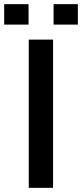

<svg xmlns="http://www.w3.org/2000/svg" viewBox="-53 -901 394 921"><path d="M201.5 0H85V-711H201.5ZM84 -783H-33V-881H84ZM320.5 -783H204V-881H320.5Z"/></svg>

Font: Roberto Sans Medium
Style: Regular
Weight: 500
Designer: Google (font) & Cristiano Sobral (main changes)
Version: Version 1.000;October 12, 2021;FontCreator 14.0.0.2814 64-bi